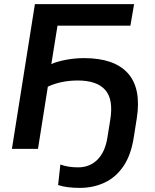

<svg xmlns="http://www.w3.org/2000/svg" viewBox="-20 -725 755 935"><path d="M368 190Q338 190 310 186.5Q282 183 263 176L274 76Q292 83 314 86.5Q336 90 360 90Q417 90 454.5 52.5Q492 15 503 -55L517 -142Q533 -242 492 -287.5Q451 -333 359 -333Q319 -333 282 -325.5Q245 -318 213 -303L165 0H38L150 -705H633L615 -600H260L230 -413Q259 -426 302.5 -434Q346 -442 389 -442Q537 -442 603 -368Q669 -294 646 -148L632 -60Q619 28 582 83Q545 138 490 164Q435 190 368 190Z"/></svg>

Font: Mulish ExtraLight
Style: Italic
Weight: 200
Italic angle: -9°
Designer: Vernon Adams
Foundry: Vernon Adams
Version: Version 3.603